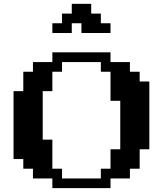

<svg xmlns="http://www.w3.org/2000/svg" viewBox="-20 -970 840 990"><path d="M549.8 -49.8V0H250V-49.8H149.9V-100.1H100.1V-149.9H49.8V-500H100.1V-600.1H149.9V-649.9H250V-700.2H549.8V-649.9H649.9V-600.1H700.2V-549.8H750V-200.2H700.2V-100.1H649.9V-49.8ZM299.8 -49.8H500V-100.1H549.8V-200.2H600.1V-450.2H549.8V-600.1H500V-649.9H299.8V-600.1H250V-500H200.2V-250H250V-100.1H299.8ZM549.8 -799.8H399.9V-850.1H350.1V-799.8H250V-850.1H299.8V-899.9H350.1V-950.2H450.2V-899.9H500V-850.1H549.8Z"/></svg>

Font: Redaction 50
Style: Bold
Weight: 700
Designer: Jeremy Mickel / Forest Young
Foundry: MCKL
Version: Version 2.001;hotconv 1.0.113;makeotfexe 2.5.65598 DEVELOPME